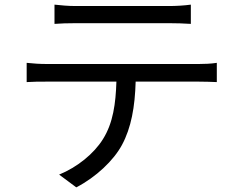

<svg xmlns="http://www.w3.org/2000/svg" viewBox="-20 -760 1040 828"><path d="M215 -740V-657C240 -659 273 -660 306 -660C363 -660 655 -660 710 -660C739 -660 774 -659 803 -657V-740C774 -736 738 -734 710 -734C655 -734 363 -734 305 -734C273 -734 243 -737 215 -740ZM95 -489V-406C123 -408 152 -408 182 -408H482C479 -314 468 -230 424 -160C385 -97 313 -39 235 -7L309 48C394 4 470 -68 506 -135C546 -209 562 -300 565 -408H837C861 -408 893 -407 915 -406V-489C891 -485 858 -484 837 -484C784 -484 240 -484 182 -484C151 -484 123 -486 95 -489Z"/></svg>

Font: ChiuKong Gothic CL
Style: Regular
Weight: 400
Designer: Ryoko NISHIZUKA 西塚涼子 (kana, bopomofo & ideographs); Paul D. Hunt (Latin, Greek & Cyrillic); Sandoll Communications 산돌커뮤니
Foundry: Adobe
Version: Version 1.300